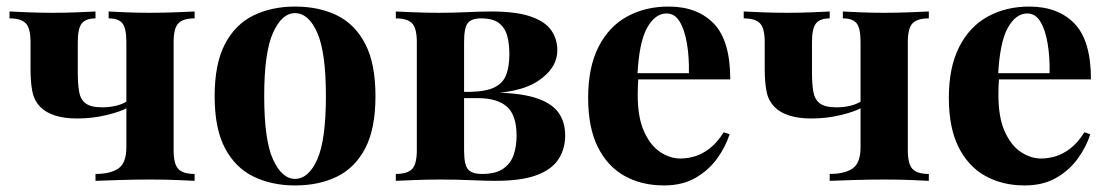

<svg xmlns="http://www.w3.org/2000/svg" viewBox="-20 -551 3378 585"><path d="M573 -516V-495Q538 -495 523.5 -480Q509 -465 509 -423V-93Q509 -51 523.5 -36Q538 -21 573 -21V0Q554 -1 518 -2.5Q482 -4 437 -4Q392 -4 344.5 -2.5Q297 -1 271 0V-21Q316 -21 340.5 -37.5Q365 -54 365 -103V-423Q365 -465 353 -480Q341 -495 311 -495V-516Q329 -515 364 -513.5Q399 -512 436 -512Q474 -512 513.5 -513.5Q553 -515 573 -516ZM271 -516V-495Q242 -495 229.5 -480Q217 -465 217 -423V-331Q217 -296 221 -272Q225 -248 241 -236Q257 -224 291 -224Q314 -224 334.5 -229Q355 -234 369 -244V-223Q348 -211 305 -200.5Q262 -190 215 -190Q176 -190 148 -199Q120 -208 104 -224Q84 -244 78.5 -272.5Q73 -301 73 -340V-423Q73 -465 58.5 -480Q44 -495 9 -495V-516Q28 -515 66 -513.5Q104 -512 142 -512Q179 -512 215.5 -513.5Q252 -515 271 -516Z M879 -531Q952 -531 1007 -504Q1062 -477 1093 -417Q1124 -357 1124 -258Q1124 -159 1093 -99.5Q1062 -40 1007 -13Q952 14 879 14Q808 14 752.5 -13Q697 -40 665.5 -99.5Q634 -159 634 -258Q634 -357 665.5 -417Q697 -477 752.5 -504Q808 -531 879 -531ZM879 -511Q839 -511 812 -451.5Q785 -392 785 -258Q785 -124 812 -65Q839 -6 879 -6Q920 -6 946.5 -65Q973 -124 973 -258Q973 -392 946.5 -451.5Q920 -511 879 -511Z M1476 -516Q1552 -516 1596 -501Q1640 -486 1659 -459.5Q1678 -433 1678 -398Q1678 -343 1619 -304Q1560 -265 1435 -265Q1435 -265 1429 -266.5Q1423 -268 1416.5 -269.5Q1410 -271 1410 -271Q1461 -272 1487 -285Q1513 -298 1522.5 -323.5Q1532 -349 1532 -387Q1532 -417 1525.5 -441.5Q1519 -466 1500.5 -480.5Q1482 -495 1446 -495Q1417 -495 1405.5 -481Q1394 -467 1394 -423V-93Q1394 -49 1406 -35Q1418 -21 1449 -21Q1491 -21 1514 -37.5Q1537 -54 1545.5 -80.5Q1554 -107 1554 -137Q1554 -200 1524.5 -226Q1495 -252 1436 -252H1320Q1320 -252 1320 -261.5Q1320 -271 1320 -271H1455L1472 -269Q1558 -269 1608 -254Q1658 -239 1680 -210Q1702 -181 1702 -138Q1702 -98 1682 -66.5Q1662 -35 1615.5 -17.5Q1569 0 1490 0Q1459 0 1415 -2Q1371 -4 1323 -4Q1286 -4 1246 -2.5Q1206 -1 1186 0V-21Q1221 -21 1235.5 -36Q1250 -51 1250 -93V-423Q1250 -465 1235.5 -480Q1221 -495 1186 -495V-516Q1205 -515 1243.5 -513.5Q1282 -512 1317 -512Q1362 -512 1403.5 -514Q1445 -516 1476 -516Z M2017 -531Q2105 -531 2155 -479Q2205 -427 2205 -309H1876L1874 -328H2079Q2080 -377 2073 -418.5Q2066 -460 2051 -485Q2036 -510 2011 -510Q1976 -510 1951.5 -466Q1927 -422 1922 -320L1925 -314Q1924 -302 1923.5 -289Q1923 -276 1923 -262Q1923 -193 1942.5 -150Q1962 -107 1992 -87.5Q2022 -68 2053 -68Q2074 -68 2096.5 -74.5Q2119 -81 2142 -98.5Q2165 -116 2185 -148L2203 -142Q2191 -104 2165 -68Q2139 -32 2099 -9Q2059 14 2003 14Q1935 14 1883 -15Q1831 -44 1801.5 -103Q1772 -162 1772 -253Q1772 -346 1803.5 -408Q1835 -470 1890.5 -500.5Q1946 -531 2017 -531Z M2810 -516V-495Q2775 -495 2760.5 -480Q2746 -465 2746 -423V-93Q2746 -51 2760.5 -36Q2775 -21 2810 -21V0Q2791 -1 2755 -2.5Q2719 -4 2674 -4Q2629 -4 2581.5 -2.5Q2534 -1 2508 0V-21Q2553 -21 2577.5 -37.5Q2602 -54 2602 -103V-423Q2602 -465 2590 -480Q2578 -495 2548 -495V-516Q2566 -515 2601 -513.5Q2636 -512 2673 -512Q2711 -512 2750.5 -513.5Q2790 -515 2810 -516ZM2508 -516V-495Q2479 -495 2466.5 -480Q2454 -465 2454 -423V-331Q2454 -296 2458 -272Q2462 -248 2478 -236Q2494 -224 2528 -224Q2551 -224 2571.5 -229Q2592 -234 2606 -244V-223Q2585 -211 2542 -200.5Q2499 -190 2452 -190Q2413 -190 2385 -199Q2357 -208 2341 -224Q2321 -244 2315.5 -272.5Q2310 -301 2310 -340V-423Q2310 -465 2295.5 -480Q2281 -495 2246 -495V-516Q2265 -515 2303 -513.5Q2341 -512 2379 -512Q2416 -512 2452.5 -513.5Q2489 -515 2508 -516Z M3116 -531Q3204 -531 3254 -479Q3304 -427 3304 -309H2975L2973 -328H3178Q3179 -377 3172 -418.5Q3165 -460 3150 -485Q3135 -510 3110 -510Q3075 -510 3050.5 -466Q3026 -422 3021 -320L3024 -314Q3023 -302 3022.5 -289Q3022 -276 3022 -262Q3022 -193 3041.5 -150Q3061 -107 3091 -87.5Q3121 -68 3152 -68Q3173 -68 3195.5 -74.5Q3218 -81 3241 -98.5Q3264 -116 3284 -148L3302 -142Q3290 -104 3264 -68Q3238 -32 3198 -9Q3158 14 3102 14Q3034 14 2982 -15Q2930 -44 2900.5 -103Q2871 -162 2871 -253Q2871 -346 2902.5 -408Q2934 -470 2989.5 -500.5Q3045 -531 3116 -531Z"/></svg>

Font: Playfair Display
Style: Bold
Weight: 700
Designer: Claus Eggers Sørensen
Foundry: Claus Eggers Sørensen
Version: Version 1.203